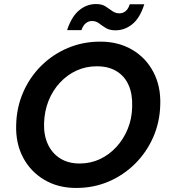

<svg xmlns="http://www.w3.org/2000/svg" viewBox="-20 -918 838 950"><path d="M357 12Q267 12 199 -28.5Q131 -69 94 -139Q57 -209 60 -300Q62 -386 94.5 -461Q127 -536 184 -592.5Q241 -649 315.5 -680.5Q390 -712 476 -712Q566 -712 634 -672Q702 -632 739 -561.5Q776 -491 773 -401Q771 -314 738 -239Q705 -164 648 -107.5Q591 -51 517 -19.5Q443 12 357 12ZM374 -109Q428 -109 474 -130.5Q520 -152 555.5 -190.5Q591 -229 612 -280Q633 -331 634 -391Q636 -452 616.5 -496.5Q597 -541 557 -565.5Q517 -590 459 -590Q405 -590 359 -569Q313 -548 277 -509.5Q241 -471 220.5 -420Q200 -369 198 -309Q196 -249 217 -204Q238 -159 278 -134Q318 -109 374 -109ZM312 -769Q334 -836 371.5 -867Q409 -898 455 -898Q484 -898 502 -886.5Q520 -875 535.5 -863.5Q551 -852 571 -852Q588 -852 601.5 -863Q615 -874 622 -897H694Q673 -830 635.5 -799Q598 -768 551 -768Q522 -768 503.5 -779.5Q485 -791 470 -802.5Q455 -814 435 -814Q418 -814 404.5 -803Q391 -792 383 -769Z"/></svg>

Font: DM Sans 18pt
Style: Bold Italic
Weight: 700
Italic angle: -10°
Designer: Colophon Foundry, Jonny Pinhorn
Foundry: Colophon Foundry
Version: Version 4.004;gftools[0.9.30]